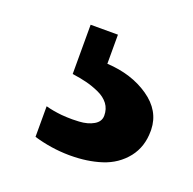

<svg xmlns="http://www.w3.org/2000/svg" viewBox="-63 -64 399 397"><g transform="rotate(20 136.0 134.5)"><path d="M46.9 256.8V189.5Q62.5 193.8 82 195.8Q94.2 196.8 106 196.8Q113.3 196.3 120.6 196.3Q139.6 195.3 152.6 187.7Q165.5 180.2 165.5 167Q165.5 152.3 157.5 141.6Q149.4 130.9 134.8 124.3Q120.1 117.7 106.2 114.3Q92.3 110.8 74.7 108.4V0H134.8V64Q189 66.9 227.3 93.3Q265.6 119.6 266.6 161.1Q266.6 162.6 266.6 164.6Q266.6 198.7 247.6 223.1Q227.5 248.5 195.3 258.8Q164.6 268.6 127.4 268.6Q126 268.6 124 268.6Q85 268.1 46.9 256.8Z"/></g></svg>

Font: Oswald
Style: DemiBold
Weight: 600
Designer: Vernon Adams
Foundry: Vernon Adams
Version: 3.0; ttfautohint (v0.95) -l 8 -r 50 -G 200 -x 0 -w "G" -W -c